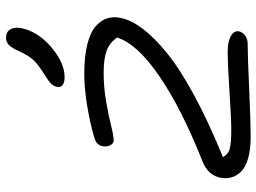

<svg xmlns="http://www.w3.org/2000/svg" viewBox="-130 -702 872 653"><g transform="rotate(-90 306.5 -376.0)"><path d="M370.1 -592.8Q352.1 -592.8 343.3 -599.6Q334.5 -606.4 336.9 -618.2Q339.8 -631.3 349.6 -640.4Q359.4 -649.4 386.2 -666Q417 -685.5 430.9 -701.7Q444.8 -717.8 458 -747.1Q469.7 -772.9 480 -782.5Q490.2 -792 502.9 -792Q524.4 -792 532.7 -777.3Q541 -762.7 537.1 -741.2Q525.4 -683.6 472.2 -638.2Q418.9 -592.8 370.1 -592.8ZM167 40Q123 40 92.8 31Q62.5 22 48.1 6.6Q33.7 -8.8 29.1 -25.6Q24.4 -42.5 27.8 -62Q36.6 -105.5 84 -124Q261.7 -194.3 372.3 -269.8Q482.9 -345.2 504.9 -414.1Q487.3 -439.9 459.7 -450Q432.1 -460 384.8 -460Q335.4 -460 286.6 -451.4Q237.8 -442.9 203.6 -434.3Q169.4 -425.8 154.8 -425.8Q145 -425.8 138.9 -436.8Q132.8 -447.8 134.8 -461.9Q137.7 -474.6 144.3 -481.2Q150.9 -487.8 166 -492.2Q215.8 -506.8 274.9 -516.4Q334 -525.9 381.8 -525.9Q440.9 -525.9 482.2 -515.4Q523.4 -504.9 543.5 -486.8Q563.5 -468.8 570.1 -448Q576.7 -427.2 571.8 -402.8Q564.5 -367.2 536.1 -328.9Q507.8 -290.5 454.1 -246.3Q400.4 -202.1 309.6 -152.8Q218.8 -103.5 98.1 -54.2Q108.4 -35.6 128.2 -30.8Q147.9 -25.9 189.9 -25.9Q228.5 -25.9 320.6 -32Q412.6 -38.1 456.1 -38.1Q490.7 -38.1 509.8 -27.3Q528.8 -16.6 525.9 0Q523.4 12.2 511.7 21Q500 29.8 483.9 29.8Q443.4 29.8 331.5 34.9Q219.7 40 167 40Z"/></g></svg>

Font: Shantell Sans Irregular
Style: Italic
Weight: 300
Italic angle: -11.31°
Designer: Stephen Nixon, Anya Danilova, Shantell Martin
Foundry: Arrow Type
Version: Version 1.006;[9816181b4]